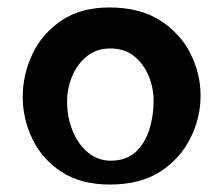

<svg xmlns="http://www.w3.org/2000/svg" viewBox="-20 -483 598 515"><path d="M275 12Q197 12 145 -22Q93 -56 67 -110Q41 -164 41 -223Q41 -283 67 -338Q93 -393 145 -428Q197 -463 273 -463Q355 -463 409 -428.5Q463 -394 490.5 -340Q518 -286 518 -226Q518 -167 490.5 -112Q463 -57 409.5 -22.5Q356 12 275 12ZM277 -52Q319 -52 344 -75.5Q369 -99 380.5 -135.5Q392 -172 392 -212Q392 -248 378.5 -280Q365 -312 339.5 -332.5Q314 -353 275 -353Q239 -353 213 -332Q187 -311 173.5 -278.5Q160 -246 160 -210Q160 -168 175 -131.5Q190 -95 216.5 -73.5Q243 -52 277 -52Z"/></svg>

Font: Marhey Light
Style: Regular
Weight: 400
Version: Version 1.000